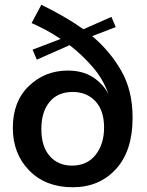

<svg xmlns="http://www.w3.org/2000/svg" viewBox="-20 -768 618 808"><path d="M538 -273Q538 -133 468 -56.5Q398 20 286 20Q172 20 103 -50.5Q34 -121 34 -230Q34 -341 101.5 -406Q169 -471 265 -471Q330 -471 373.5 -441.5Q417 -412 437 -370Q415 -434 370.5 -485.5Q326 -537 273 -578L135 -517L117 -559L235 -604Q203 -626 171.5 -642.5Q140 -659 113 -671L154 -748Q201 -725 245.5 -699.5Q290 -674 331 -645L449 -697L467 -654L368 -616Q443 -553 490.5 -470Q538 -387 538 -273ZM283 -71Q346 -71 382 -116Q418 -161 418 -231Q418 -303 381.5 -342Q345 -381 286 -381Q223 -381 188.5 -339Q154 -297 154 -225Q154 -151 189.5 -111Q225 -71 283 -71Z"/></svg>

Font: Moderustic Med
Style: Regular
Weight: 500
Designer: Tural Alisoy
Foundry: TAFT Foundry
Version: Version 2.110